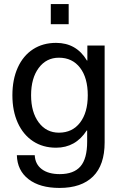

<svg xmlns="http://www.w3.org/2000/svg" viewBox="-20 -732 613 945"><path d="M408 -434H410V-508H495V-31Q495 80 438 136.5Q381 193 273 193Q176 193 120.5 150Q65 107 63 32H151Q153 76 185.5 100.5Q218 125 274 125Q343 125 376 87Q409 49 409 -35V-90H407Q352 -5 256 -5Q191 -5 142.5 -37Q94 -69 67.5 -127.5Q41 -186 41 -263Q41 -341 67.5 -399.5Q94 -458 142.5 -489.5Q191 -521 256 -521Q356 -521 408 -434ZM133 -263Q133 -180 170.5 -129.5Q208 -79 270 -79Q336 -79 374 -128.5Q412 -178 412 -263Q412 -349 374 -398.5Q336 -448 270 -448Q208 -448 170.5 -397.5Q133 -347 133 -263ZM230 -613V-712H318V-613Z"/></svg>

Font: CST
Style: Regular
Weight: 400
Version: Version 1.00